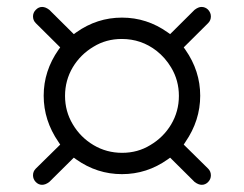

<svg xmlns="http://www.w3.org/2000/svg" viewBox="-20 -613 692 545"><path d="M186.5 -260.3Q164.6 -296.9 164.6 -340.8Q164.6 -384.8 186.5 -421.9Q208.5 -458.5 245.6 -480.5Q281.2 -502.4 325.7 -502.4Q380.9 -502.4 424.3 -468.8Q449.2 -449.2 465.8 -421.4Q487.8 -384.8 487.8 -340.8Q487.8 -296.9 465.8 -259.8Q443.8 -223.1 406.7 -201.2Q371.1 -179.2 326.7 -179.2Q282.2 -179.2 245.4 -201.2Q208.5 -223.1 186.5 -260.3ZM81.5 -134.3Q73.7 -126.5 73.7 -115.5Q73.7 -104.5 81.5 -96.4Q89.4 -88.4 99.4 -88.4Q109.4 -88.4 120.1 -96.7L189.5 -165.5L196.3 -160.6Q255.4 -118.7 326.2 -118.7Q397 -118.7 456.1 -160.6L462.9 -165.5L532.2 -96.7Q543 -88.4 552.7 -88.4Q563 -88.4 570.8 -96.4Q578.6 -104.5 578.6 -115.2Q578.6 -126.5 570.8 -134.3L501.5 -202.6L506.3 -210Q548.3 -271 548.3 -341.3Q548.3 -411.6 506.3 -471.7L501.5 -478.5L570.8 -547.4Q578.6 -555.2 578.6 -566.4Q578.6 -577.1 570.3 -585.9Q562.5 -593.3 551.8 -593.3Q543 -593.3 532.2 -585L462.9 -516.1L456.1 -521Q397 -563 326.2 -563Q255.4 -563 196.3 -521L189.5 -516.1L120.1 -585Q109.4 -593.3 99.6 -593.3Q89.4 -593.3 81.5 -585Q73.7 -577.1 73.7 -566.4Q73.7 -555.2 81.5 -547.4L150.9 -478.5L146 -471.7Q104 -411.6 104 -341.3Q104 -271 146 -210L150.9 -202.6Z"/></svg>

Font: YuPearl-ExtraLight
Style: ExtraLight
Weight: 200
Designer: Max Yao
Foundry: Max-Everyday
Version: Version 1.011; ttfautohint (v1.8.3)